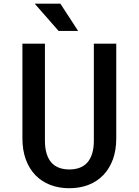

<svg xmlns="http://www.w3.org/2000/svg" viewBox="-20 -1002 747 1033"><path d="M100.6 -767.1H221.7V-245.6Q221.7 -205.1 230.7 -175.8Q239.7 -146.5 256.6 -127.4Q273.4 -108.4 297.9 -99.4Q322.3 -90.3 353 -90.3Q383.8 -90.3 408.2 -99.4Q432.6 -108.4 449.7 -127.4Q466.8 -146.5 475.8 -175.8Q484.9 -205.1 484.9 -245.6V-767.1H605.5V-257.8Q605.5 -193.8 587.2 -144Q568.8 -94.2 535.6 -59.8Q502.4 -25.4 455.8 -7.3Q409.2 10.7 353 10.7Q296.4 10.7 250 -7.3Q203.6 -25.4 170.4 -59.8Q137.2 -94.2 118.9 -144Q100.6 -193.8 100.6 -257.8ZM166.5 -982.4H304.7L400.4 -835.4H295.4Z"/></svg>

Font: Tauri
Style: Regular
Weight: 400
Designer: Yvonne Schüttler
Foundry: Yvonne Schüttler
Version: Version 1.003; ttfautohint (v0.93.8-669f) -l 13 -r 13 -G 200